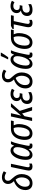

<svg xmlns="http://www.w3.org/2000/svg" viewBox="1989 -2822 844 4862"><g transform="rotate(-90 2411.0 -391.0)"><path d="M29 -166Q29 -272 89 -348.5Q149 -425 255 -460Q220 -496 201.5 -531.5Q183 -567 183 -609Q183 -678 230 -721Q277 -764 354 -764Q401 -764 440 -750Q479 -736 506 -716L469 -653Q411 -694 352 -694Q309 -694 286.5 -672Q264 -650 264 -612Q264 -578 281.5 -552Q299 -526 340 -483Q386 -433 410 -382Q434 -331 434 -265Q434 -190 407.5 -127.5Q381 -65 328 -27.5Q275 10 200 10Q118 10 73.5 -38.5Q29 -87 29 -166ZM350 -263Q350 -354 294 -417Q214 -390 163.5 -324.5Q113 -259 113 -174Q113 -121 137.5 -90.5Q162 -60 208 -60Q253 -60 285.5 -90Q318 -120 334 -166.5Q350 -213 350 -263Z M523 -89Q523 -115 533 -158L613 -536H695L614 -153Q607 -123 607 -103Q607 -61 644 -61Q667 -61 700 -72V-7Q685 0 663.5 5Q642 10 623 10Q576 10 549.5 -14.5Q523 -39 523 -89Z M794 -156Q794 -253 824 -343Q854 -433 908 -489.5Q962 -546 1031 -546Q1077 -546 1106.5 -522.5Q1136 -499 1149 -458H1153Q1176 -513 1197 -536H1264Q1247 -502 1228.5 -445.5Q1210 -389 1197 -328L1158 -146Q1150 -112 1150 -91Q1150 -59 1177 -59Q1191 -59 1206 -65V-3Q1196 2 1180 6Q1164 10 1150 10Q1067 10 1069 -83H1066Q1033 -38 997.5 -14Q962 10 919 10Q861 10 827.5 -33Q794 -76 794 -156ZM1098 -252Q1116 -321 1116 -380Q1116 -425 1096 -450Q1076 -475 1039 -475Q992 -475 955.5 -425Q919 -375 898.5 -301Q878 -227 878 -160Q878 -60 946 -60Q995 -60 1036 -116Q1077 -172 1098 -252Z M1299 -182Q1299 -273 1329 -354Q1359 -435 1422 -485.5Q1485 -536 1580 -536H1790L1776 -466H1669Q1684 -432 1692 -402Q1700 -372 1700 -330Q1700 -253 1674.5 -174.5Q1649 -96 1595.5 -43.5Q1542 9 1462 9Q1386 9 1342.5 -39.5Q1299 -88 1299 -182ZM1619 -354Q1619 -417 1599 -466H1573Q1508 -466 1465 -425Q1422 -384 1402.5 -320Q1383 -256 1383 -184Q1383 -61 1469 -61Q1519 -61 1553 -104Q1587 -147 1603 -214.5Q1619 -282 1619 -354Z M1892 -536H1975L1944 -397Q1933 -350 1914 -281H1916L2135 -536H2229L2034 -313L2134 0H2044L1967 -253L1900 -192L1861 0H1778Z M2209 -124Q2209 -189 2245.5 -230Q2282 -271 2344 -283V-287Q2316 -300 2299 -326.5Q2282 -353 2282 -390Q2282 -462 2332.5 -504Q2383 -546 2459 -546Q2538 -546 2594 -511L2559 -447Q2540 -460 2515 -468Q2490 -476 2462 -476Q2417 -476 2388.5 -451.5Q2360 -427 2360 -384Q2360 -351 2379.5 -332.5Q2399 -314 2439 -314H2483L2469 -246H2424Q2365 -246 2329 -217.5Q2293 -189 2293 -138Q2293 -101 2314 -80.5Q2335 -60 2379 -60Q2440 -60 2509 -96V-25Q2445 10 2363 10Q2288 10 2248.5 -26Q2209 -62 2209 -124Z M2603 -166Q2603 -272 2663 -348.5Q2723 -425 2829 -460Q2794 -496 2775.5 -531.5Q2757 -567 2757 -609Q2757 -678 2804 -721Q2851 -764 2928 -764Q2975 -764 3014 -750Q3053 -736 3080 -716L3043 -653Q2985 -694 2926 -694Q2883 -694 2860.5 -672Q2838 -650 2838 -612Q2838 -578 2855.5 -552Q2873 -526 2914 -483Q2960 -433 2984 -382Q3008 -331 3008 -265Q3008 -190 2981.5 -127.5Q2955 -65 2902 -27.5Q2849 10 2774 10Q2692 10 2647.5 -38.5Q2603 -87 2603 -166ZM2924 -263Q2924 -354 2868 -417Q2788 -390 2737.5 -324.5Q2687 -259 2687 -174Q2687 -121 2711.5 -90.5Q2736 -60 2782 -60Q2827 -60 2859.5 -90Q2892 -120 2908 -166.5Q2924 -213 2924 -263Z M3098 -156Q3098 -253 3128 -343Q3158 -433 3212 -489.5Q3266 -546 3335 -546Q3381 -546 3410.5 -522.5Q3440 -499 3453 -458H3457Q3480 -513 3501 -536H3568Q3551 -502 3532.5 -445.5Q3514 -389 3501 -328L3462 -146Q3454 -112 3454 -91Q3454 -59 3481 -59Q3495 -59 3510 -65V-3Q3500 2 3484 6Q3468 10 3454 10Q3371 10 3373 -83H3370Q3337 -38 3301.5 -14Q3266 10 3223 10Q3165 10 3131.5 -33Q3098 -76 3098 -156ZM3402 -252Q3420 -321 3420 -380Q3420 -425 3400 -450Q3380 -475 3343 -475Q3296 -475 3259.5 -425Q3223 -375 3202.5 -301Q3182 -227 3182 -160Q3182 -60 3250 -60Q3299 -60 3340 -116Q3381 -172 3402 -252ZM3342 -619Q3360 -652 3385.5 -705.5Q3411 -759 3423 -793H3509L3508 -781Q3494 -753 3456 -695.5Q3418 -638 3392 -606H3341Z M3603 -182Q3603 -273 3633 -354Q3663 -435 3726 -485.5Q3789 -536 3884 -536H4094L4080 -466H3973Q3988 -432 3996 -402Q4004 -372 4004 -330Q4004 -253 3978.5 -174.5Q3953 -96 3899.5 -43.5Q3846 9 3766 9Q3690 9 3646.5 -39.5Q3603 -88 3603 -182ZM3923 -354Q3923 -417 3903 -466H3877Q3812 -466 3769 -425Q3726 -384 3706.5 -320Q3687 -256 3687 -184Q3687 -61 3773 -61Q3823 -61 3857 -104Q3891 -147 3907 -214.5Q3923 -282 3923 -354Z M4153 -94Q4153 -131 4165 -179L4226 -465H4106L4113 -500L4187 -536H4457L4442 -465H4308L4246 -173Q4237 -126 4237 -107Q4237 -85 4248 -72.5Q4259 -60 4282 -60Q4305 -60 4339 -72V-7Q4325 1 4303 6Q4281 11 4262 11Q4211 11 4182 -15Q4153 -41 4153 -94Z M4437 -124Q4437 -189 4473.5 -230Q4510 -271 4572 -283V-287Q4544 -300 4527 -326.5Q4510 -353 4510 -390Q4510 -462 4560.5 -504Q4611 -546 4687 -546Q4766 -546 4822 -511L4787 -447Q4768 -460 4743 -468Q4718 -476 4690 -476Q4645 -476 4616.5 -451.5Q4588 -427 4588 -384Q4588 -351 4607.5 -332.5Q4627 -314 4667 -314H4711L4697 -246H4652Q4593 -246 4557 -217.5Q4521 -189 4521 -138Q4521 -101 4542 -80.5Q4563 -60 4607 -60Q4668 -60 4737 -96V-25Q4673 10 4591 10Q4516 10 4476.5 -26Q4437 -62 4437 -124Z"/></g></svg>

Font: Noto Sans UI Narrow
Style: Italic
Weight: 400
Width: 4
Italic angle: -12°
Designer: Monotype Design Team
Foundry: Monotype Imaging Inc.
Version: Version 1.001